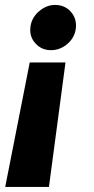

<svg xmlns="http://www.w3.org/2000/svg" viewBox="-20 -574 380 778"><path d="M1.1 183.6 100.5 -321H245.4L178.3 183.6ZM203.1 -554Q241.8 -554 266.3 -527.2Q290.8 -500.4 287.6 -461.6Q284.1 -423.7 254.4 -397.2Q224.8 -370.7 186.1 -370.7Q149.1 -370.7 124.3 -397.4Q99.4 -424 103 -461.6Q106.5 -500.4 136.9 -527.2Q167.3 -554 203.1 -554Z"/></svg>

Font: Inter UI Extra Bold
Style: Italic
Weight: 800
Italic angle: 9.39999°
Designer: Rasmus Andersson
Foundry: rsms
Version: 3.2;8d6f07862